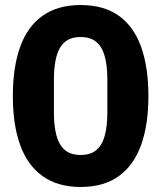

<svg xmlns="http://www.w3.org/2000/svg" viewBox="-20 -730 640 762"><path d="M300 12Q209 12 149 -31Q89 -74 60 -154.5Q31 -235 31 -349Q31 -463 60 -544Q89 -625 149 -667.5Q209 -710 300 -710Q392 -710 451.5 -667.5Q511 -625 540 -544Q569 -463 569 -349Q569 -235 540 -154.5Q511 -74 451.5 -31Q392 12 300 12ZM300 -115Q340 -115 363 -135Q386 -155 396 -192.5Q406 -230 406 -283V-415Q406 -468 396 -505.5Q386 -543 363 -563Q340 -583 300 -583Q260 -583 237 -563Q214 -543 204 -505.5Q194 -468 194 -415V-283Q194 -230 204 -192.5Q214 -155 237 -135Q260 -115 300 -115Z"/></svg>

Font: IBM Plex Sans
Style: Bold
Weight: 700
Designer: Mike Abbink, Paul van der Laan, Pieter van Rosmalen
Foundry: Bold Monday
Version: Version 3.201